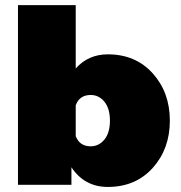

<svg xmlns="http://www.w3.org/2000/svg" viewBox="-20 -720 707 748"><path d="M50 0V-700H275V-453.3Q324.2 -508.3 400 -508.3Q508.3 -508.3 575 -434.2Q641.7 -360 641.7 -250Q641.7 -140 575 -65.8Q508.3 8.3 400 8.3Q309.2 8.3 258.3 -68.3V0ZM275 -190Q290 -150 333.3 -150Q365 -150 386.7 -176.2Q408.3 -202.5 408.3 -250Q408.3 -297.5 386.7 -323.8Q365 -350 333.3 -350Q290 -350 275 -310Z"/></svg>

Font: BoonTook
Style: Regular
Weight: 400
Designer: Sungsit Sawaiwan
Foundry: FontUni
Version: Version 3.0